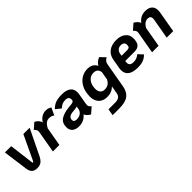

<svg xmlns="http://www.w3.org/2000/svg" viewBox="164 -1482 2717 2717"><g transform="rotate(-45 1522.5 -123.5)"><path d="M97 -93 46 -470H172L218 -105Q219 -88 228 -88Q235 -88 243 -105L415 -470H541L358 -93Q330 -35 298 -11.5Q266 12 215 12Q161 12 133 -13.5Q105 -39 97 -93Z M961 -454 910 -346Q892 -360 873.5 -366Q855 -372 828 -372Q761 -372 716 -283L666 0H536L593 -325Q595 -339 595 -345Q595 -362 587 -376Q579 -390 560 -406L647 -482Q681 -463 700 -441Q719 -419 725 -392Q783 -482 873 -482Q930 -482 961 -454Z M1341 -124Q1341 -107 1349 -94Q1357 -81 1376 -64L1289 12Q1229 -22 1214 -64Q1151 12 1052 12Q987 12 950 -18.5Q913 -49 913 -107Q913 -194 972.5 -233Q1032 -272 1135 -282L1184 -287Q1213 -290 1226 -297Q1239 -304 1243 -320Q1250 -392 1178 -392Q1138 -392 1113.5 -381Q1089 -370 1056 -341L978 -403Q1018 -444 1065.5 -463Q1113 -482 1198 -482Q1285 -482 1330 -446.5Q1375 -411 1375 -346Q1375 -335 1371 -307L1343 -145Q1341 -129 1341 -124ZM1217 -169 1224 -211Q1208 -205 1161 -200L1130 -197Q1041 -189 1041 -124Q1041 -103 1055 -92Q1069 -81 1093 -81Q1148 -81 1179 -106Q1210 -131 1217 -169Z M2016 -406Q1985 -385 1972.5 -369Q1960 -353 1955 -325L1889 49Q1873 144 1813.5 189.5Q1754 235 1629 235H1497L1514 135H1646Q1693 135 1722 117Q1751 99 1759 49L1778 -61Q1720 0 1627 0Q1546 0 1500 -48.5Q1454 -97 1454 -181Q1454 -207 1458 -231L1461 -251Q1470 -313 1503 -366Q1536 -419 1588.5 -450.5Q1641 -482 1707 -482Q1809 -482 1848 -401Q1862 -427 1884 -446Q1906 -465 1942 -482ZM1799 -180 1820 -301Q1811 -382 1728 -382Q1673 -382 1636 -343.5Q1599 -305 1591 -251L1588 -231Q1586 -211 1586 -202Q1586 -156 1608.5 -128Q1631 -100 1678 -100Q1760 -100 1799 -180Z M2164 -172Q2162 -156 2162 -149Q2162 -86 2237 -86Q2272 -86 2297 -95Q2322 -104 2354 -129L2419 -59Q2381 -21 2336.5 -4.5Q2292 12 2229 12Q2133 12 2082 -23Q2031 -58 2031 -131Q2031 -153 2035 -173L2060 -316Q2074 -394 2132 -438Q2190 -482 2284 -482Q2370 -482 2422.5 -440.5Q2475 -399 2475 -328Q2475 -250 2445.5 -215.5Q2416 -181 2349 -181H2166ZM2187 -306 2181 -270H2292Q2320 -270 2333 -281Q2346 -292 2346 -325Q2346 -354 2328.5 -369Q2311 -384 2277 -384Q2240 -384 2216.5 -362.5Q2193 -341 2187 -306Z M3003 -358Q3003 -340 3000 -320L2944 0H2814L2868 -308Q2870 -322 2870 -328Q2870 -353 2855.5 -367.5Q2841 -382 2813 -382Q2749 -382 2704 -303L2651 0H2521L2578 -325Q2580 -339 2580 -344Q2580 -361 2572 -375Q2564 -389 2544 -406L2631 -482Q2692 -447 2707 -401Q2765 -482 2864 -482Q2930 -482 2966.5 -450Q3003 -418 3003 -358Z"/></g></svg>

Font: KoHo
Style: Bold Italic
Weight: 700
Italic angle: -10°
Version: Version 1.000; ttfautohint (v1.6)